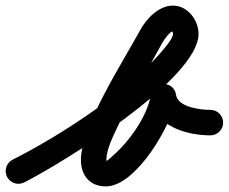

<svg xmlns="http://www.w3.org/2000/svg" viewBox="-52 -604 808 678"><path d="M33.3 40.2C166.4 -26.9 649.1 -323.4 649.1 -484.4C649.1 -533.4 610.2 -584.2 558.9 -584.2C508.5 -584.2 464.3 -537.7 442.2 -496.1C442.2 -496.1 442.3 -496.2 442.4 -496.3C442.5 -496.5 442.5 -496.6 442.5 -496.6C379.4 -381.5 233.7 -155.4 233.7 -39.9C233.7 14.9 264.3 54.2 322.1 54.2C429 54.2 556 -165.3 569.5 -256.4C573.3 -281.8 549.2 -294.7 525.1 -294.8C501 -294.8 476.9 -282.2 480.4 -256.7C494.2 -158.5 606.6 -126.1 690.9 -126C715.8 -126 736 -146.1 736 -170.9C736 -195.8 715.9 -216 691.1 -216C658.8 -216 575.9 -224.3 569.6 -269.3C566 -294.7 545.6 -307.5 525.2 -307.6C504.7 -307.7 484.3 -295 480.5 -269.6C469.3 -193.8 402.1 -101.1 344.7 -52.5C338.7 -47.4 328.6 -35.8 322.1 -35.8C312.7 -35.8 324.7 -26.4 324.1 -32.7C323.8 -35.1 323.7 -37.5 323.7 -39.9C323.7 -78.3 350.1 -128.1 365.9 -162C412.5 -261.8 468.6 -356.9 521.5 -453.4C521.5 -453.4 521.5 -453.5 521.6 -453.7C521.7 -453.8 521.8 -453.9 521.8 -453.9C527.2 -464.3 550 -494.2 558.9 -494.2C560.9 -494.2 552.3 -497.6 553.5 -496.1C556.1 -492.9 559.1 -488.4 559.1 -484.4C559.1 -470.5 536.5 -443.2 528.9 -433.9C407.5 -284.9 164 -126.5 -7.3 -40.2C-29.4 -29 -38.4 -1.9 -27.2 20.3C-16 42.4 11.1 51.4 33.3 40.2Z"/></svg>

Font: FRB American Cursive Guidelines Arrows Black
Style: Bold Italic
Weight: 900
Italic angle: -25°
Version: Version 2.0;Modular Font Editor K font №1